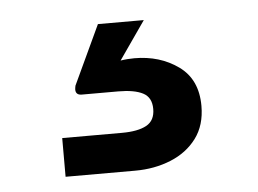

<svg xmlns="http://www.w3.org/2000/svg" viewBox="-33 -46 465 346"><g transform="rotate(-5 200.0 127.5)"><path d="M73 262V192H181Q210 192 225.5 183.5Q241 175 241 154Q241 133 225.5 125Q210 117 181 117H115Q104 117 104 107Q104 105 105 100L155 -7H238L190 62Q196 61 202.5 60.5Q209 60 215 60Q261 60 294.5 84Q328 108 328 156Q328 191 310.5 214.5Q293 238 263.5 250Q234 262 199 262Z"/></g></svg>

Font: Host Grotesk Light SemiBold
Style: Regular
Weight: 600
Version: Version 1.003